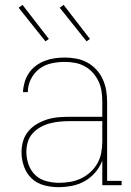

<svg xmlns="http://www.w3.org/2000/svg" viewBox="-20 -766 540 794"><path d="M221 8Q191 8 161.5 0Q132 -8 110.5 -28.5Q89 -49 79 -78Q69 -107 69 -136Q69 -160 75.5 -182.5Q82 -205 97 -223Q112 -241 132.5 -253Q153 -265 175 -272Q197 -279 220.5 -281Q244 -283 267 -283H403V-345Q403 -366 400 -387.5Q397 -409 388 -428.5Q379 -448 364.5 -464.5Q350 -481 331 -491.5Q312 -502 291 -506Q270 -510 248 -510Q220 -510 192.5 -504Q165 -498 143 -481.5Q121 -465 108 -439Q95 -413 95 -385H75Q76 -406 82 -426.5Q88 -447 100 -464.5Q112 -482 129 -494.5Q146 -507 165.5 -514.5Q185 -522 206 -525Q227 -528 248 -528Q272 -528 296 -523.5Q320 -519 341 -507.5Q362 -496 378.5 -478Q395 -460 405 -438Q415 -416 419 -392.5Q423 -369 423 -345V-18H483V0H403V-102Q393 -75 374 -53Q355 -31 330.5 -17Q306 -3 277.5 2.5Q249 8 221 8ZM224 -10Q248 -10 271 -14Q294 -18 315 -28Q336 -38 353.5 -54Q371 -70 382.5 -90Q394 -110 398.5 -133.5Q403 -157 403 -180V-265H267Q247 -265 226 -263Q205 -261 185 -255.5Q165 -250 147 -240Q129 -230 115 -214.5Q101 -199 95 -179Q89 -159 89 -138Q89 -112 98 -86Q107 -60 126 -42Q145 -24 171.5 -17Q198 -10 224 -10ZM338 -595 227 -734 243 -746 352 -605ZM168 -595 57 -734 73 -746 182 -605Z"/></svg>

Font: Iosevka Curly Slab Thin
Style: Regular
Weight: 100
Monospace: yes
Designer: Belleve Invis
Foundry: Belleve Invis
Version: Version 22.1.2; ttfautohint (v1.8.4)